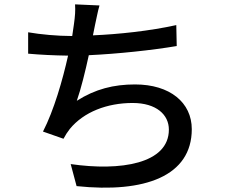

<svg xmlns="http://www.w3.org/2000/svg" viewBox="-20 -814 1040 880"><path d="M109 -666V-568C164 -563 226 -560 292 -559C267 -447 227 -308 177 -211L271 -178C280 -195 289 -209 300 -223C364 -301 471 -342 588 -342C697 -342 754 -288 754 -220C754 -63 531 -29 304 -62L331 39C644 72 859 -7 859 -222C859 -344 759 -427 599 -427C501 -427 417 -406 332 -352C351 -406 371 -487 387 -561C518 -567 678 -584 790 -603L788 -699C666 -672 523 -657 406 -652L415 -697C422 -726 427 -759 436 -789L324 -794C326 -765 324 -740 319 -704L311 -649H306C245 -649 166 -656 109 -666Z"/></svg>

Font: Noto Sans JP Medium
Style: Regular
Weight: 500
Designer: Ryoko NISHIZUKA 西塚涼子 (kana, bopomofo & ideographs); Paul D. Hunt (Latin, Greek & Cyrillic); Sandoll Communications 산돌커뮤니
Foundry: Adobe
Version: Version 2.004;hotconv 1.0.118;makeotfexe 2.5.65603